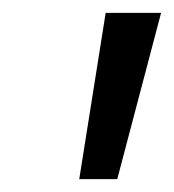

<svg xmlns="http://www.w3.org/2000/svg" viewBox="-20 -734 270 298"><path d="M162 -456 230 -714H144L103 -456Z"/></svg>

Font: Noto Sans Display Condensed
Style: Italic
Weight: 400
Width: 3
Designer: Monotype Design team
Foundry: Monotype Imaging Inc.
Version: 1.000